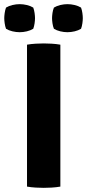

<svg xmlns="http://www.w3.org/2000/svg" viewBox="-52 -898 418 924"><path d="M78 -683Q97.5 -686.5 120.5 -687.8Q143.5 -689 158.5 -689Q174.5 -689 196.5 -687.8Q218.5 -686.5 238.5 -683V0Q218.5 3.5 196.5 4.8Q174.5 6 158.5 6Q143.5 6 120.5 4.8Q97.5 3.5 78 0ZM272.5 -743Q256 -743 238.2 -747.2Q220.5 -751.5 207.5 -759.5Q202.5 -771.5 200.5 -786Q198.5 -800.5 198.5 -810.5Q198.5 -820.5 200.5 -835Q202.5 -849.5 207.5 -861.5Q220.5 -869.5 238.2 -873.8Q256 -878 272.5 -878Q289.5 -878 307.2 -873.8Q325 -869.5 338 -861.5Q342.5 -849.5 344.5 -835Q346.5 -820.5 346.5 -810.5Q346.5 -800.5 344.5 -786Q342.5 -771.5 338 -759.5Q325 -751.5 307.2 -747.2Q289.5 -743 272.5 -743ZM42.5 -743Q26 -743 8 -747.2Q-10 -751.5 -23 -759.5Q-27.5 -771.5 -29.5 -786Q-31.5 -800.5 -31.5 -810.5Q-31.5 -820.5 -29.5 -835Q-27.5 -849.5 -23 -861.5Q-10 -869.5 8 -873.8Q26 -878 42.5 -878Q59.5 -878 77.2 -873.8Q95 -869.5 108 -861.5Q112.5 -849.5 114.5 -835Q116.5 -820.5 116.5 -810.5Q116.5 -800.5 114.5 -786Q112.5 -771.5 108 -759.5Q95 -751.5 77.2 -747.2Q59.5 -743 42.5 -743Z"/></svg>

Font: Signika SC
Style: Bold
Weight: 700
Designer: Anna Giedryś
Foundry: Anna Giedryś
Version: Version 2.000; ttfautohint (v1.8.3) -l 8 -r 50 -G 200 -x 9 -